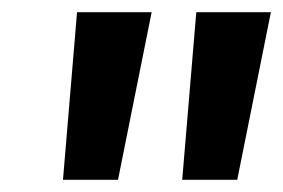

<svg xmlns="http://www.w3.org/2000/svg" viewBox="-20 -712 463 314"><path d="M106 -692H228L173 -418H83ZM301 -692H423L368 -418H278Z"/></svg>

Font: Fira Sans Condensed SemiBold
Style: Italic
Weight: 600
Width: 3
Italic angle: -8°
Designer: bBox Type GmbH & Carrois Corporate GbR & Edenspiekermann AG
Foundry: bBox Type GmbH & Carrois Corporate GbR & Edenspiekermann AG
Version: Version 4.301